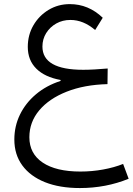

<svg xmlns="http://www.w3.org/2000/svg" viewBox="-20 -597 655 948"><path d="M487.3 -509.3 449.7 -448.7Q392.1 -498.5 327.6 -498.5Q289.1 -498.5 257.8 -481Q226.6 -463.4 208 -433.6Q189.5 -403.8 189.5 -367.2Q189.5 -252.4 391.1 -252.4Q416.5 -252.4 447.8 -254.2Q479 -255.9 511.7 -258.8L510.7 -181.6Q396 -178.7 309.1 -144.3Q222.2 -109.9 173.6 -52Q125 5.9 125 80.6Q125 161.6 190.9 205.8Q256.8 250 377 250Q434.1 250 489 240Q543.9 230 587.9 212.4L615.2 285.6Q502.9 331.5 374.5 331.5Q274.4 331.5 201.9 302.5Q129.4 273.4 90.1 219.7Q50.8 166 50.8 91.8Q50.8 25.9 78.6 -31.2Q106.4 -88.4 157.7 -131.6Q209 -174.8 278.8 -197.3L279.3 -202.1Q201.2 -216.3 159.2 -258.1Q117.2 -299.8 117.2 -365.7Q117.2 -424.3 145 -472.2Q172.9 -520 220 -548.3Q267.1 -576.7 324.7 -576.7Q417 -576.7 487.3 -509.3Z"/></svg>

Font: Estedad-FD Regular
Style: FD-Regular
Weight: 400
Designer: Amin Abedi
Version: Version 7.3